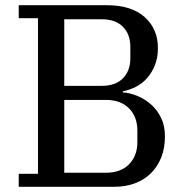

<svg xmlns="http://www.w3.org/2000/svg" viewBox="-20 -718 716 738"><path d="M52 -50H126V-648H52V-698H391Q485 -698 536 -652.5Q587 -607 587 -533Q587 -496 575.5 -467.5Q564 -439 545.5 -418Q527 -397 502.5 -384.5Q478 -372 452 -367V-363Q479 -361 507.5 -349.5Q536 -338 560 -317Q584 -296 599 -265.5Q614 -235 614 -194Q614 -149 600 -113.5Q586 -78 560.5 -52.5Q535 -27 499 -13.5Q463 0 419 0H52ZM227 -54H387Q444 -54 476 -86.5Q508 -119 508 -172V-216Q508 -269 476 -301.5Q444 -334 387 -334H227ZM227 -388H371Q424 -388 452.5 -417Q481 -446 481 -494V-538Q481 -586 452.5 -615Q424 -644 371 -644H227Z"/></svg>

Font: IBM Plex Serif Text
Style: Regular
Weight: 450
Designer: Mike Abbink, Paul van der Laan, Pieter van Rosmalen
Foundry: Bold Monday
Version: Version 3.001